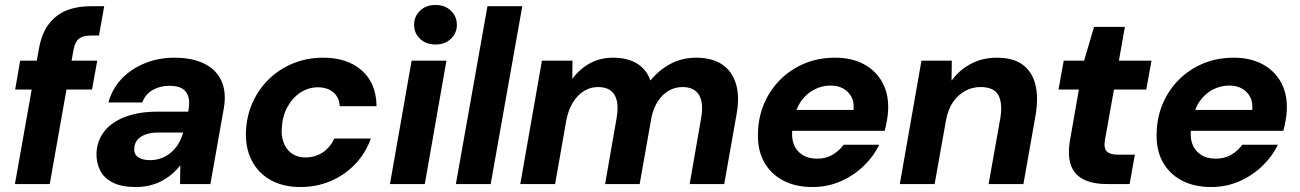

<svg xmlns="http://www.w3.org/2000/svg" viewBox="-20 -740 5226 772"><path d="M40 0 136 -541Q147 -605 176 -643Q205 -681 247.5 -698Q290 -715 344 -715H399L378 -597H344Q313 -597 297.5 -584.5Q282 -572 276 -542L180 0ZM41 -380 61 -496H371L350 -380Z M526 12Q469 12 433.5 -6Q398 -24 382.5 -55Q367 -86 368 -124Q370 -175 400 -212.5Q430 -250 484.5 -270.5Q539 -291 613 -291H737Q744 -327 737.5 -350Q731 -373 712.5 -384Q694 -395 661 -395Q624 -395 594.5 -378.5Q565 -362 552 -328H416Q431 -383 469 -423Q507 -463 562 -485.5Q617 -508 681 -508Q753 -508 801.5 -484Q850 -460 870.5 -414.5Q891 -369 880 -305L826 0H704L705 -74H704Q689 -55 670 -39Q651 -23 628.5 -11.5Q606 0 580.5 6Q555 12 526 12ZM583 -96Q608 -96 630 -104.5Q652 -113 669.5 -128.5Q687 -144 698.5 -164Q710 -184 716 -206V-207H615Q586 -207 564.5 -199Q543 -191 531.5 -176.5Q520 -162 520 -142Q518 -119 536 -107.5Q554 -96 583 -96Z M1188 12Q1118 12 1067.5 -16.5Q1017 -45 991.5 -96Q966 -147 969 -213Q972 -275 996 -328.5Q1020 -382 1062 -422.5Q1104 -463 1159.5 -485.5Q1215 -508 1280 -508Q1377 -508 1435 -456.5Q1493 -405 1494 -313H1346Q1344 -349 1320 -369Q1296 -389 1258 -389Q1220 -389 1187.5 -367.5Q1155 -346 1135 -308.5Q1115 -271 1113 -223Q1111 -197 1117.5 -175.5Q1124 -154 1136.5 -138.5Q1149 -123 1167.5 -115Q1186 -107 1208 -107Q1234 -107 1256.5 -116Q1279 -125 1296.5 -142.5Q1314 -160 1324 -183H1471Q1450 -124 1408 -80Q1366 -36 1309.5 -12Q1253 12 1188 12Z M1548 0 1635 -496H1775L1688 0ZM1731 -561Q1693 -561 1669 -584Q1645 -607 1645 -640Q1645 -674 1669 -697Q1693 -720 1731 -720Q1769 -720 1793 -697Q1817 -674 1817 -640Q1817 -607 1793 -584Q1769 -561 1731 -561Z M1813 0 1940 -715H2080L1953 0Z M2072 0 2159 -496H2282L2281 -424H2282Q2311 -463 2352 -485.5Q2393 -508 2446 -508Q2483 -508 2512.5 -498Q2542 -488 2563 -468Q2584 -448 2595 -417H2596Q2630 -459 2676.5 -483.5Q2723 -508 2779 -508Q2842 -508 2882.5 -481.5Q2923 -455 2939 -403.5Q2955 -352 2941 -277L2892 0H2753L2799 -264Q2810 -325 2791 -357.5Q2772 -390 2724 -390Q2695 -390 2670 -376Q2645 -362 2627 -335.5Q2609 -309 2600 -271L2552 0H2413L2459 -264Q2470 -325 2451.5 -357.5Q2433 -390 2384 -390Q2354 -390 2328 -374Q2302 -358 2283.5 -328Q2265 -298 2257 -256L2212 0Z M3247 12Q3177 12 3126.5 -15.5Q3076 -43 3050 -93Q3024 -143 3028 -211Q3030 -272 3053.5 -326Q3077 -380 3118.5 -421Q3160 -462 3215.5 -485Q3271 -508 3338 -508Q3406 -508 3455 -481Q3504 -454 3529 -406.5Q3554 -359 3551 -297Q3550 -276 3546 -254Q3542 -232 3537 -214H3126L3141 -298H3412Q3415 -329 3403.5 -350.5Q3392 -372 3370.5 -384Q3349 -396 3320 -396Q3286 -396 3255 -380.5Q3224 -365 3202 -334.5Q3180 -304 3172 -257L3167 -228Q3161 -191 3170.5 -163Q3180 -135 3204.5 -118.5Q3229 -102 3266 -102Q3301 -102 3328 -118Q3355 -134 3372 -158H3515Q3492 -110 3451.5 -71.5Q3411 -33 3359 -10.5Q3307 12 3247 12Z M3598 0 3685 -496H3807L3806 -417H3807Q3838 -459 3884 -483.5Q3930 -508 3989 -508Q4054 -508 4092 -480Q4130 -452 4143 -400.5Q4156 -349 4144 -277L4095 0H3955L4002 -264Q4012 -324 3994.5 -357Q3977 -390 3922 -390Q3889 -390 3860 -374Q3831 -358 3811.5 -329Q3792 -300 3784 -258L3738 0Z M4432 0Q4372 0 4335 -19.5Q4298 -39 4285 -78.5Q4272 -118 4283 -180L4318 -380H4236L4257 -496H4339L4379 -632H4503L4479 -496H4610L4589 -380H4459L4423 -178Q4417 -144 4430.5 -131Q4444 -118 4475 -118H4543L4522 0Z M4850 12Q4780 12 4729.5 -15.5Q4679 -43 4653 -93Q4627 -143 4631 -211Q4633 -272 4656.5 -326Q4680 -380 4721.5 -421Q4763 -462 4818.5 -485Q4874 -508 4941 -508Q5009 -508 5058 -481Q5107 -454 5132 -406.5Q5157 -359 5154 -297Q5153 -276 5149 -254Q5145 -232 5140 -214H4729L4744 -298H5015Q5018 -329 5006.5 -350.5Q4995 -372 4973.5 -384Q4952 -396 4923 -396Q4889 -396 4858 -380.5Q4827 -365 4805 -334.5Q4783 -304 4775 -257L4770 -228Q4764 -191 4773.5 -163Q4783 -135 4807.5 -118.5Q4832 -102 4869 -102Q4904 -102 4931 -118Q4958 -134 4975 -158H5118Q5095 -110 5054.5 -71.5Q5014 -33 4962 -10.5Q4910 12 4850 12Z"/></svg>

Font: DM Sans 28pt ExtraBold
Style: Italic
Weight: 800
Italic angle: -10°
Version: Version 4.004;gftools[0.9.30]